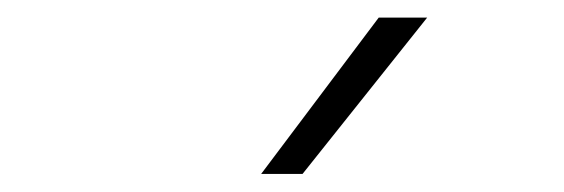

<svg xmlns="http://www.w3.org/2000/svg" viewBox="-20 -828 640 218"><path d="M276.5 -630.5 410 -808H465L323.5 -630.5Z"/></svg>

Font: Encode Sans Exp XLt
Style: Regular
Weight: 200
Width: 7
Designer: Multiple Designers
Foundry: Impallari Type
Version: Version 3.002; ttfautohint (v1.8.3) -l 8 -r 50 -G 200 -x 14 